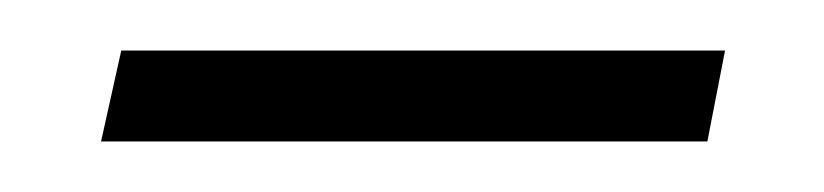

<svg xmlns="http://www.w3.org/2000/svg" viewBox="-20 -312 326 76"><path d="M20 -256 28 -292H267L260 -256Z"/></svg>

Font: Noto Serif Tamil SemiCondensed ExtraLight
Style: Italic
Weight: 200
Width: 4
Italic angle: -12°
Designer: Indian Type Foundry, Tom Grace, and the Monotype Design Team
Foundry: Monotype Imaging Inc.
Version: Version 2.003; ttfautohint (v1.8.4.7-5d5b)